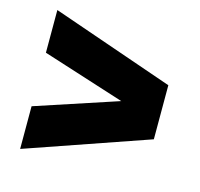

<svg xmlns="http://www.w3.org/2000/svg" viewBox="-84 -738 746 717"><g transform="rotate(15 289.0 -379.5)"><path d="M52.5 -111.5V-276.5L409.5 -394.5V-369.5L52.5 -483.5V-648.5L525.5 -484.5V-275.5Z"/></g></svg>

Font: Encode Sans SemiExpanded Black
Style: Regular
Weight: 900
Width: 6
Designer: Multiple Designers
Foundry: Impallari Type
Version: Version 3.002